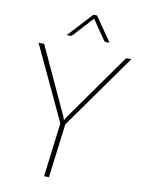

<svg xmlns="http://www.w3.org/2000/svg" viewBox="-97 -968 766 1034"><g transform="rotate(10 286.0 -451.0)"><path d="M63.5 0ZM281.5 -295 244.5 0H217.5L254.5 -295.5L63.5 -703H87Q95 -703 97.5 -695.5L263 -337Q265 -331.5 267 -326Q269 -320.5 270.5 -315Q273 -321 276.2 -326.2Q279.5 -331.5 283 -337L537 -695.5Q541 -703 549 -703H571.5ZM440 -769.5H421Q418.5 -769.5 415.2 -770.5Q412 -771.5 409 -775.5L337.5 -880Q336 -881 335.5 -883.5L333 -880L237.5 -775.5Q233.5 -771.5 230 -770.5Q226.5 -769.5 224 -769.5H205.5L328 -902.5H348Z"/></g></svg>

Font: Lato Thin
Style: Italic
Weight: 200
Italic angle: -7°
Designer: Lukasz Dziedzic
Foundry: tyPoland Lukasz Dziedzic
Version: Version 2.007; 2014-02-27